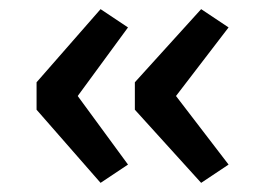

<svg xmlns="http://www.w3.org/2000/svg" viewBox="-20 -475 580 420"><path d="M260 -115 200 -75 60 -235V-295L200 -455L260 -415L150 -265ZM480 -115 420 -75 275 -235V-295L420 -455L480 -415L365 -265Z"/></svg>

Font: Bitter
Style: Regular
Weight: 400
Designer: Sol Matas
Foundry: Sol Matas
Version: Version 1.300;PS 001.300;hotconv 1.0.70;makeotf.lib2.5.58329